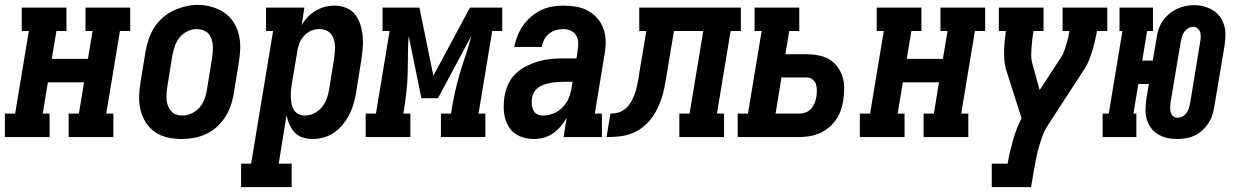

<svg xmlns="http://www.w3.org/2000/svg" viewBox="-39 -561 5059 786"><path d="M-19 0V-96H23L79 -434H50V-530H233V-434H192L173 -320H321L340 -434H311V-530H494V-434H452L396 -96H425V0H242V-96H284L305 -224H157L136 -96H164V0Z M705 8Q676 8 648 2Q620 -4 597 -19.5Q574 -35 559 -58Q544 -81 537 -108Q530 -135 530.5 -164Q531 -193 536 -222L557 -352Q562 -377 570 -401.5Q578 -426 592.5 -448.5Q607 -471 627.5 -489Q648 -507 672 -518Q696 -529 721 -535Q746 -541 771 -541Q800 -541 827.5 -533Q855 -525 878 -510Q901 -495 916 -472Q931 -449 938 -422Q945 -395 944.5 -366Q944 -337 939 -308L918 -178Q914 -153 905.5 -128.5Q897 -104 882.5 -81.5Q868 -59 848 -41Q828 -23 804 -12Q780 -1 754.5 3.5Q729 8 705 8ZM707 -88Q726 -88 745 -96.5Q764 -105 777.5 -120.5Q791 -136 798 -155Q805 -174 808 -193L829 -323Q831 -337 832 -350.5Q833 -364 832 -377Q831 -390 826.5 -402.5Q822 -415 813.5 -424Q805 -433 792.5 -437.5Q780 -442 766 -442Q747 -442 728.5 -433Q710 -424 697 -408.5Q684 -393 677.5 -374.5Q671 -356 667 -337L646 -207Q644 -193 643 -179.5Q642 -166 643 -153Q644 -140 648.5 -128Q653 -116 661 -106.5Q669 -97 681 -92.5Q693 -88 707 -88Z M948 205V109H989L1079 -434H1050V-530H1207L1196 -458Q1206 -476 1221 -491.5Q1236 -507 1254 -517.5Q1272 -528 1291.5 -533Q1311 -538 1331 -538Q1356 -538 1379 -528.5Q1402 -519 1416 -500Q1430 -481 1437 -457.5Q1444 -434 1446 -409Q1448 -384 1445.5 -358.5Q1443 -333 1439 -308L1418 -178Q1414 -155 1407.5 -133Q1401 -111 1390 -90Q1379 -69 1363.5 -50Q1348 -31 1328 -17.5Q1308 -4 1285 2Q1262 8 1240 8Q1219 8 1199.5 1.5Q1180 -5 1167 -19Q1154 -33 1146 -51Q1138 -69 1134 -89L1102 109H1155V205ZM1208 -88Q1228 -88 1246.5 -97Q1265 -106 1278 -121.5Q1291 -137 1298 -155.5Q1305 -174 1308 -193L1329 -323Q1331 -337 1332 -350.5Q1333 -364 1332 -376.5Q1331 -389 1327 -401.5Q1323 -414 1314.5 -423.5Q1306 -433 1294 -437.5Q1282 -442 1269 -442Q1251 -442 1234.5 -435Q1218 -428 1205.5 -414Q1193 -400 1186.5 -383.5Q1180 -367 1178 -350L1156 -220Q1154 -206 1152.5 -192Q1151 -178 1151.5 -164Q1152 -150 1154.5 -136.5Q1157 -123 1163.5 -112Q1170 -101 1182 -94.5Q1194 -88 1208 -88Z M1458 0V-96H1500L1556 -434H1527V-530H1678L1735 -251L1885 -530H2017V-434H1976L1920 -96H1948V0H1766V-96H1807L1809 -106Q1815 -145 1823.5 -183.5Q1832 -222 1843.5 -260.5Q1855 -299 1868 -337.5Q1881 -376 1891 -415L1754 -159H1686L1634 -414Q1631 -376 1631 -337.5Q1631 -299 1630 -260.5Q1629 -222 1624.5 -183Q1620 -144 1614 -106L1612 -96H1641V0Z M2150 8Q2128 8 2107.5 3Q2087 -2 2070.5 -13.5Q2054 -25 2043.5 -42.5Q2033 -60 2028 -80Q2023 -100 2023 -121.5Q2023 -143 2026 -164Q2030 -189 2040.5 -214Q2051 -239 2070.5 -258Q2090 -277 2114.5 -289.5Q2139 -302 2164.5 -309.5Q2190 -317 2215 -319.5Q2240 -322 2266 -322H2321L2326 -355Q2329 -371 2328 -387Q2327 -403 2319.5 -416Q2312 -429 2297.5 -435.5Q2283 -442 2267 -442Q2252 -442 2236.5 -437.5Q2221 -433 2208.5 -423Q2196 -413 2188.5 -398.5Q2181 -384 2178 -369H2066Q2071 -392 2079.5 -414Q2088 -436 2102 -456Q2116 -476 2135 -492.5Q2154 -509 2176 -519.5Q2198 -530 2221 -534Q2244 -538 2267 -538Q2294 -538 2320 -533.5Q2346 -529 2368 -517Q2390 -505 2406.5 -486Q2423 -467 2431.5 -443Q2440 -419 2440.5 -392.5Q2441 -366 2436 -339L2396 -96H2425V0H2268L2281 -79Q2271 -61 2257 -44.5Q2243 -28 2226 -16Q2209 -4 2189 2Q2169 8 2150 8ZM2184 -88Q2205 -88 2226.5 -96.5Q2248 -105 2264.5 -122Q2281 -139 2289.5 -160Q2298 -181 2301 -203L2305 -226H2266Q2253 -226 2240.5 -225Q2228 -224 2215 -221.5Q2202 -219 2189.5 -215Q2177 -211 2166 -203.5Q2155 -196 2148 -184.5Q2141 -173 2139 -160Q2137 -147 2138 -134.5Q2139 -122 2144 -110.5Q2149 -99 2160 -93.5Q2171 -88 2184 -88Z M2444 0 2460 -96Q2473 -96 2487 -99Q2501 -102 2513 -110Q2525 -118 2534 -129Q2543 -140 2549.5 -153Q2556 -166 2560.5 -179.5Q2565 -193 2568 -206Q2571 -219 2573.5 -232.5Q2576 -246 2578 -260V-261Q2578 -261 2578 -261Q2578 -261 2578 -262L2607 -434H2578V-530H2994V-434H2952L2896 -96H2925V0H2742V-96H2784L2840 -434H2720L2689 -248Q2685 -224 2680.5 -201Q2676 -178 2668 -154.5Q2660 -131 2648.5 -109Q2637 -87 2620.5 -67.5Q2604 -48 2583 -33.5Q2562 -19 2538.5 -11.5Q2515 -4 2491 -2Q2467 0 2444 0Z M2981 0V-96H3023L3079 -434H3050V-530H3233V-434H3192L3176 -339H3263Q3287 -339 3311 -334.5Q3335 -330 3355 -318.5Q3375 -307 3389 -288Q3403 -269 3410 -247Q3417 -225 3417 -200Q3417 -175 3413 -150Q3410 -130 3403 -109.5Q3396 -89 3383.5 -71Q3371 -53 3353.5 -38.5Q3336 -24 3316 -15.5Q3296 -7 3275 -3.5Q3254 0 3234 0ZM3136 -96H3234Q3247 -96 3260 -101Q3273 -106 3282 -116.5Q3291 -127 3296 -139.5Q3301 -152 3303 -165Q3305 -178 3305 -191.5Q3305 -205 3301 -217Q3297 -229 3286.5 -236.5Q3276 -244 3263 -244H3160Z M3481 0V-96H3523L3579 -434H3550V-530H3733V-434H3692L3673 -320H3821L3840 -434H3811V-530H3994V-434H3952L3896 -96H3925V0H3742V-96H3784L3805 -224H3657L3636 -96H3664V0Z M4021 205V109H4086Q4090 85 4095.5 61.5Q4101 38 4107.5 15Q4114 -8 4122.5 -31.5Q4131 -55 4143 -77L4079 -278Q4074 -296 4072.5 -315.5Q4071 -335 4071.5 -354.5Q4072 -374 4074 -394Q4076 -414 4079 -434H4050V-530H4233V-434H4192Q4189 -418 4187 -401.5Q4185 -385 4184 -369Q4183 -353 4182.5 -336.5Q4182 -320 4186 -305L4217 -192L4307 -330Q4314 -342 4318.5 -355Q4323 -368 4327 -381.5Q4331 -395 4334 -408Q4337 -421 4339 -434H4311V-530H4494V-434H4452Q4448 -414 4443.5 -394Q4439 -374 4433 -354.5Q4427 -335 4419.5 -315.5Q4412 -296 4400 -278L4250 -47Q4237 -27 4229 -5Q4221 17 4214.5 39Q4208 61 4203.5 83.5Q4199 106 4195 128L4182 205Z M4780 8Q4759 8 4738.5 3.5Q4718 -1 4701 -11.5Q4684 -22 4672.5 -38Q4661 -54 4655.5 -73Q4650 -92 4650.5 -113.5Q4651 -135 4654 -156L4664 -217H4621L4601 -96H4613V0H4475V-96H4500L4556 -434H4544V-530H4681V-434H4657L4637 -313H4680L4696 -406Q4698 -424 4704 -441.5Q4710 -459 4720.5 -474.5Q4731 -490 4746 -503Q4761 -516 4778 -524Q4795 -532 4813 -536Q4831 -540 4849 -540Q4870 -540 4890 -534.5Q4910 -529 4926.5 -519Q4943 -509 4955 -492.5Q4967 -476 4972.5 -457Q4978 -438 4977.5 -416.5Q4977 -395 4974 -374L4932 -124Q4929 -106 4923.5 -89Q4918 -72 4907.5 -56Q4897 -40 4882.5 -27Q4868 -14 4851 -6Q4834 2 4815.5 5Q4797 8 4780 8ZM4781 -79Q4792 -79 4802 -84.5Q4812 -90 4818.5 -99Q4825 -108 4828 -118Q4831 -128 4833 -138L4874 -388Q4876 -399 4876.5 -409.5Q4877 -420 4874 -429.5Q4871 -439 4863.5 -445Q4856 -451 4845 -451Q4835 -451 4825.5 -445.5Q4816 -440 4809.5 -431Q4803 -422 4800 -412Q4797 -402 4795 -392L4753 -142Q4752 -131 4751.5 -121Q4751 -111 4753.5 -101.5Q4756 -92 4763.5 -85.5Q4771 -79 4781 -79Z"/></svg>

Font: Iosevka Curly Slab Oblique
Style: Bold
Weight: 700
Italic angle: -9°
Monospace: yes
Designer: Belleve Invis
Foundry: Belleve Invis
Version: Version 11.1.0; ttfautohint (v1.8.3)